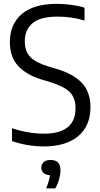

<svg xmlns="http://www.w3.org/2000/svg" viewBox="-20 -770 534 1022"><path d="M212 9.5Q172 9.5 127.8 2.2Q83.5 -5 44 -19V-87.5Q87 -73 130 -65.8Q173 -58.5 213 -58.5Q382 -58.5 382 -194Q382 -250 350.5 -280.5Q319 -311 244.5 -334L207 -345Q122 -370 77.2 -418.2Q32.5 -466.5 32.5 -546Q32.5 -640.5 95.5 -695Q158.5 -749.5 283 -749.5Q321 -749.5 360.2 -744.2Q399.5 -739 430 -729V-660.5Q395.5 -671.5 359 -676.5Q322.5 -681.5 286 -681.5Q195.5 -681.5 153.8 -647Q112 -612.5 112 -551Q112 -497 141 -466.8Q170 -436.5 241 -415L278.5 -404Q370 -377.5 415.8 -328.8Q461.5 -280 461.5 -199.5Q461.5 -100 396.2 -45.2Q331 9.5 212 9.5ZM225.5 233Q234.5 211.5 239.2 194.8Q244 178 246 162.5Q223.5 161.5 211.8 150.5Q200 139.5 200 122Q200 104 212.5 92.8Q225 81.5 249.5 81.5Q302 81.5 302 136Q302 157.5 294.8 183.8Q287.5 210 274 233Z"/></svg>

Font: Encode Sans SmCnd
Style: Regular
Weight: 400
Width: 4
Designer: Multiple Designers
Foundry: Impallari Type
Version: Version 3.002; ttfautohint (v1.8.3) -l 8 -r 50 -G 200 -x 14 